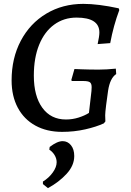

<svg xmlns="http://www.w3.org/2000/svg" viewBox="-20 -670 676 993"><path d="M579 -315 581 -287Q549 -266 539 -201Q534 -168 529 -127.5Q524 -87 524 -74L525 -42L517 -32Q478 -14 421 -1Q364 12 301 12Q222 12 163 -20.5Q104 -53 72 -113Q40 -173 40 -254Q40 -369 87.5 -459Q135 -549 219.5 -599.5Q304 -650 411 -650Q487 -650 594 -627L597 -618Q567 -538 550 -447L485 -442Q494 -483 494 -502Q494 -579 376 -579Q310 -579 260 -542.5Q210 -506 182.5 -438.5Q155 -371 155 -279Q155 -173 199 -112.5Q243 -52 321 -52Q355 -52 386.5 -62Q418 -72 440 -86L453 -199Q454 -207 454 -219Q454 -238 445 -244.5Q436 -251 411 -251H351L349 -257L365 -313Q366 -313 404.5 -311.5Q443 -310 491 -310Q530 -310 579 -315ZM304 60Q330 60 347 81Q364 102 364 137Q364 186 324.5 229Q285 272 228 303L202 282V269Q233 250 253 222Q273 194 273 169Q273 150 262.5 132.5Q252 115 235 104L237 90Q276 60 304 60Z"/></svg>

Font: Alegreya Medium
Style: Italic
Weight: 500
Italic angle: -7°
Designer: Juan Pablo del Peral
Foundry: Huerta Tipografica
Version: Version 2.008; ttfautohint (v1.8)